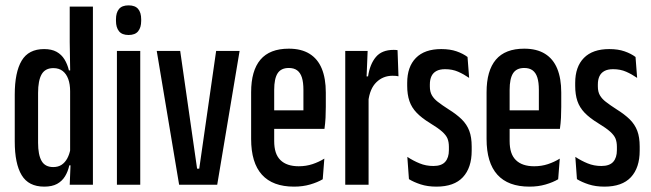

<svg xmlns="http://www.w3.org/2000/svg" viewBox="-20 -689 2426 716"><path d="M145 7Q86.5 7 60.8 -35.8Q35 -78.5 35 -161.5V-336Q35 -419.5 60.8 -462.8Q86.5 -506 144.5 -506Q172.5 -506 191 -495.8Q209.5 -485.5 220.5 -467.5Q231.5 -449.5 237 -426.5H262.5L241.5 -348.5Q241.5 -375 234.5 -394.2Q227.5 -413.5 213.8 -424.2Q200 -435 179 -435Q148.5 -435 135.2 -411.8Q122 -388.5 122 -342.5V-156.5Q122 -112 135 -89Q148 -66 178.5 -66Q197 -66 209.8 -74.5Q222.5 -83 230.8 -98.2Q239 -113.5 242.5 -132.5L257 -72.5H238.5Q233.5 -49.5 222.5 -31.5Q211.5 -13.5 192.8 -3.2Q174 7 145 7ZM240 0 243.5 -86H241.5V-394L242 -405L240 -533V-664.5H326.5V0Z M416 0V-499H503V0ZM459.5 -558.5Q435 -558.5 423.8 -572.5Q412.5 -586.5 412.5 -611V-617Q412.5 -642 423.8 -655.5Q435 -669 459.5 -669Q484 -669 495.2 -655.5Q506.5 -642 506.5 -617V-611Q506.5 -586.5 495.2 -572.5Q484 -558.5 459.5 -558.5Z M723 -60 786 -499H873.5L790 0H648L564.5 -499H652L715 -60Z M1076.5 7Q997 7 956.8 -37.5Q916.5 -82 916.5 -171V-345Q916.5 -425.5 951.2 -466.5Q986 -507.5 1057 -507.5Q1103.5 -507.5 1134.2 -488.5Q1165 -469.5 1180 -433Q1195 -396.5 1195 -344V-290.5Q1195 -270 1194 -250Q1193 -230 1190 -208.5H1111.5Q1111.5 -253 1111.5 -287.8Q1111.5 -322.5 1111.5 -354Q1111.5 -382 1105.8 -400Q1100 -418 1088 -426.8Q1076 -435.5 1057 -435.5Q1028 -435.5 1015.2 -415.5Q1002.5 -395.5 1002.5 -354V-249.5V-234.5V-163Q1002.5 -139 1008.2 -121.2Q1014 -103.5 1025.8 -92Q1037.5 -80.5 1054.5 -74.8Q1071.5 -69 1094 -69Q1121.5 -69 1145.5 -77Q1169.5 -85 1189.5 -97.5L1183.5 -20.5Q1164 -9 1136.5 -1Q1109 7 1076.5 7ZM970.5 -208.5V-277.5H1170V-208.5Z M1353.5 -311 1332 -404H1352.5Q1359.5 -450 1381.8 -476.5Q1404 -503 1448 -503Q1452 -503 1455.2 -502.8Q1458.5 -502.5 1462.5 -502L1466 -404.5Q1462 -405.5 1456.5 -406Q1451 -406.5 1444 -406.5Q1408.5 -406.5 1383.8 -382.5Q1359 -358.5 1353.5 -311ZM1267.5 0V-499H1351L1346 -377L1354.5 -360.5V0Z M1607.5 7Q1574.5 7 1548.5 -1.5Q1522.5 -10 1505 -21L1499 -104Q1521 -89.5 1544.8 -79.8Q1568.5 -70 1596 -70Q1626.5 -70 1640.2 -85.5Q1654 -101 1654 -129V-141.5Q1654 -159 1649 -171.8Q1644 -184.5 1629 -198Q1614 -211.5 1583.5 -230Q1552.5 -249 1533.8 -268.5Q1515 -288 1506.8 -312.2Q1498.5 -336.5 1498.5 -369V-380Q1498.5 -440 1531 -473Q1563.5 -506 1625.5 -506Q1658.5 -506 1682.8 -497.5Q1707 -489 1723.5 -476.5L1729.5 -398.5Q1710 -412 1688.5 -421.5Q1667 -431 1640 -431Q1620 -431 1607.5 -424.2Q1595 -417.5 1589 -404.8Q1583 -392 1583 -374V-366.5Q1583 -347 1590.5 -333.8Q1598 -320.5 1613.2 -308.8Q1628.5 -297 1652.5 -281.5Q1683 -262.5 1702 -243.8Q1721 -225 1730 -201.2Q1739 -177.5 1739 -142.5V-127Q1739 -63.5 1706.2 -28.2Q1673.5 7 1607.5 7Z M1954.5 7Q1875 7 1834.8 -37.5Q1794.5 -82 1794.5 -171V-345Q1794.5 -425.5 1829.2 -466.5Q1864 -507.5 1935 -507.5Q1981.5 -507.5 2012.2 -488.5Q2043 -469.5 2058 -433Q2073 -396.5 2073 -344V-290.5Q2073 -270 2072 -250Q2071 -230 2068 -208.5H1989.5Q1989.5 -253 1989.5 -287.8Q1989.5 -322.5 1989.5 -354Q1989.5 -382 1983.8 -400Q1978 -418 1966 -426.8Q1954 -435.5 1935 -435.5Q1906 -435.5 1893.2 -415.5Q1880.5 -395.5 1880.5 -354V-249.5V-234.5V-163Q1880.5 -139 1886.2 -121.2Q1892 -103.5 1903.8 -92Q1915.5 -80.5 1932.5 -74.8Q1949.5 -69 1972 -69Q1999.5 -69 2023.5 -77Q2047.5 -85 2067.5 -97.5L2061.5 -20.5Q2042 -9 2014.5 -1Q1987 7 1954.5 7ZM1848.5 -208.5V-277.5H2048V-208.5Z M2234 7Q2201 7 2175 -1.5Q2149 -10 2131.5 -21L2125.5 -104Q2147.5 -89.5 2171.2 -79.8Q2195 -70 2222.5 -70Q2253 -70 2266.8 -85.5Q2280.5 -101 2280.5 -129V-141.5Q2280.5 -159 2275.5 -171.8Q2270.5 -184.5 2255.5 -198Q2240.5 -211.5 2210 -230Q2179 -249 2160.2 -268.5Q2141.5 -288 2133.2 -312.2Q2125 -336.5 2125 -369V-380Q2125 -440 2157.5 -473Q2190 -506 2252 -506Q2285 -506 2309.2 -497.5Q2333.5 -489 2350 -476.5L2356 -398.5Q2336.5 -412 2315 -421.5Q2293.5 -431 2266.5 -431Q2246.5 -431 2234 -424.2Q2221.5 -417.5 2215.5 -404.8Q2209.5 -392 2209.5 -374V-366.5Q2209.5 -347 2217 -333.8Q2224.5 -320.5 2239.8 -308.8Q2255 -297 2279 -281.5Q2309.5 -262.5 2328.5 -243.8Q2347.5 -225 2356.5 -201.2Q2365.5 -177.5 2365.5 -142.5V-127Q2365.5 -63.5 2332.8 -28.2Q2300 7 2234 7Z"/></svg>

Font: Anek Latin Condensed Medium
Style: Regular
Weight: 500
Width: 3
Designer: Yesha Goshar
Foundry: Ek Type
Version: Version 1.003